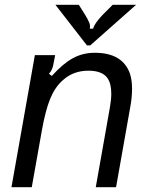

<svg xmlns="http://www.w3.org/2000/svg" viewBox="-20 -784 624 804"><path d="M28 0 126 -553H211L204 -517Q200 -491 185 -475L197 -466Q244 -518 285.5 -540.5Q327 -563 377 -563Q493 -563 524 -476Q533 -449 533 -412Q533 -375 525 -333L466 0H381L440 -333Q446 -366 446 -392Q446 -434 430 -457Q408 -488 350 -488Q286 -488 242 -447Q210 -419 190 -370Q170 -321 155 -236L113 0ZM344 -594 212 -764H310L337 -721Q348 -703 353.5 -689.5Q359 -676 356 -664H370Q375 -685 409 -721L452 -764H550L358 -594Z"/></svg>

Font: Open Sauce Sans
Style: Italic
Weight: 400
Italic angle: -10°
Designer: Alfredo Marco Pradil
Foundry: Creative Sauce Fz LLC
Version: Version 1.477